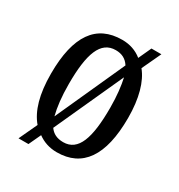

<svg xmlns="http://www.w3.org/2000/svg" viewBox="-150 -678 764 820"><g transform="rotate(30 232.0 -268.0)"><path d="M102 -50 60 40H109L137 -20C163 -1 194 10 231 10C356 10 422 -81 422 -269C422 -366 401 -438 365 -482L409 -576H360L331 -513C304 -535 271 -546 234 -546C107 -546 42 -456 42 -269C42 -167 63 -96 102 -50ZM300 -458 146 -118C136 -157 130 -206 130 -269C130 -418 158 -494 232 -494C262 -494 284 -483 300 -458ZM233 -41C202 -41 181 -52 166 -73L320 -411C328 -375 334 -328 334 -268C334 -119 307 -41 233 -41Z"/></g></svg>

Font: Noto Serif Armenian ExtraCondensed
Style: Regular
Weight: 400
Width: 2
Designer: Monotype Design Team
Foundry: Monotype Imaging Inc.
Version: Version 2.008